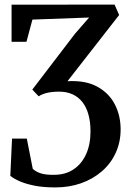

<svg xmlns="http://www.w3.org/2000/svg" viewBox="-20 -570 570 838"><path d="M221.5 248Q168 248 129 240Q90 232 64.5 220.5Q39 209 25 197.5L32.5 35H97L123 167Q138 180.5 159.2 187Q180.5 193.5 216 193Q265.5 193 301 169.2Q336.5 145.5 355.8 103Q375 60.5 375 3.5Q375 -37 366.2 -69.2Q357.5 -101.5 340 -124Q322.5 -146.5 297 -158.2Q271.5 -170 238 -170Q208.5 -170 185.8 -164.8Q163 -159.5 149 -149.5L121 -179L307.5 -423L369 -493.5L121.5 -484.5L95.5 -387.5H30.5V-549.5L480 -550L500 -504.5L274.5 -215.5Q352.5 -220 404 -192Q455.5 -164 481 -114.8Q506.5 -65.5 506.5 -5.5Q506.5 50.5 485 97.2Q463.5 144 424.5 177.8Q385.5 211.5 333.8 229.8Q282 248 221.5 248Z"/></svg>

Font: Merriweather 28pt SemiBold
Style: Regular
Weight: 600
Version: Version 2.100